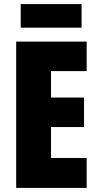

<svg xmlns="http://www.w3.org/2000/svg" viewBox="-20 -917 483 937"><path d="M378 -897H81V-782H378ZM403 0V-146H229V-297H390V-441H229V-570H403V-714H59V0Z"/></svg>

Font: Noto Sans Myanmar UI ExtraCondensed Black
Style: Regular
Weight: 900
Width: 2
Designer: Monotype Design Team
Foundry: Monotype Imaging Inc.
Version: Version 2.103